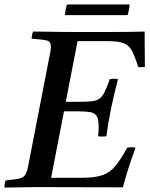

<svg xmlns="http://www.w3.org/2000/svg" viewBox="-32 -843 674 864"><path d="M-12 1Q-12 -6 -11 -15Q-10 -24 -7 -31Q36 -35 55.5 -39.5Q75 -44 83 -58.5Q91 -73 97 -107L189 -581Q193 -599 195 -612Q197 -625 197 -633Q197 -656 179.5 -660.5Q162 -665 110 -669Q111 -677 112 -684.5Q113 -692 117 -701Q136 -701 167.5 -700.5Q199 -700 236 -699.5Q273 -699 306 -699H443Q504 -699 547.5 -699.5Q591 -700 619 -701V-657Q619 -630 619.5 -602Q620 -574 620 -542Q604 -539 590 -542Q575 -589 562 -614Q549 -639 524.5 -648.5Q500 -658 451 -658H317L264 -385H325Q361 -385 382 -387.5Q403 -390 416 -399.5Q429 -409 439 -429.5Q449 -450 462 -487Q481 -490 499 -487Q492 -460 483.5 -425Q475 -390 469 -361Q463 -332 457 -297Q451 -262 447 -230Q427 -227 409 -230Q411 -241 411.5 -253Q412 -265 412 -273Q412 -307 403 -321Q394 -335 373.5 -338.5Q353 -342 316 -342H256L198 -43H340Q397 -43 431 -55.5Q465 -68 489 -98Q513 -128 540 -178Q559 -183 578 -178Q556 -119 542.5 -75Q529 -31 521 0Q423 0 323 -0.5Q223 -1 126 -1Q98 -1 57.5 0Q17 1 -12 1ZM269 -823H551Q550 -799 542 -775H260Q262 -799 269 -823Z"/></svg>

Font: Tiro Bangla
Style: Italic
Weight: 400
Italic angle: -11°
Designer: Bangla: John Hudson & Fiona Ross, assisted by Neelakash Kshetrimayum. Latin: John Hudson with Paul Hanslow, assisted by 
Foundry: Tiro Typeworks Ltd.
Version: Version 1.60